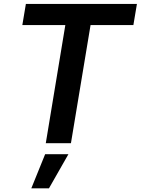

<svg xmlns="http://www.w3.org/2000/svg" viewBox="-20 -748 735 1003"><path d="M96.7 -617.2 115.2 -727.5H695.3L676.8 -617.2H453.1L350.6 0H219.2L321.3 -617.2ZM143.6 235.8 215.8 57.6H337.4L235.8 235.8Z"/></svg>

Font: Inter Semi Bold
Style: Italic
Weight: 600
Italic angle: -9.39999°
Designer: Rasmus Andersson
Foundry: rsms
Version: Version 4.000;git-3c8e0fc